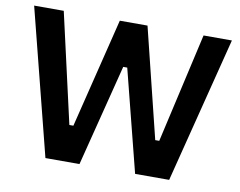

<svg xmlns="http://www.w3.org/2000/svg" viewBox="-76 -792 1118 894"><g transform="rotate(10 483.5 -345.0)"><path d="M16 -690H156L274 -171H293L421 -690H552L680 -171H699L817 -690H951L776 0H615L493 -481H474L352 0H191Z"/></g></svg>

Font: Mozilla Text BETA
Style: Bold
Weight: 700
Designer: Studio DRAMA
Foundry: Studio DRAMA
Version: Version 0.100